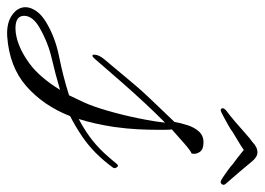

<svg xmlns="http://www.w3.org/2000/svg" viewBox="-265 -456 736 534"><g transform="rotate(90 103.0 -189.0)"><path d="M-63 159Q-100 161 -122 145.5Q-144 130 -144 108Q-144 94 -133.5 78.5Q-123 63 -101 50Q-59 25 -6 14.5Q47 4 101 -13L120 -53Q132 -79 144 -120.5Q156 -162 165 -206Q174 -250 177 -280Q148 -251 121.5 -222.5Q95 -194 66 -161Q37 -128 0 -85Q-6 -78 -9 -78Q-12 -78 -12 -83Q-12 -95 0 -110L72 -196Q89 -216 109 -237Q129 -258 150 -280L175 -306Q178 -323 184 -342Q190 -361 201.5 -374Q213 -387 232 -387Q252 -387 259 -376Q266 -365 263 -354Q255 -351 235 -333.5Q215 -316 196 -299Q197 -290 197 -279.5Q197 -269 197 -257Q197 -233 195.5 -203.5Q194 -174 189 -138Q181 -85 167 -40Q192 -53 215 -69.5Q238 -86 261 -110Q269 -119 277 -128Q285 -137 293 -147Q295 -149 297 -149Q300 -149 302.5 -144Q305 -139 302 -135Q284 -110 261 -87Q240 -66 214 -48.5Q188 -31 159 -16Q130 58 76 105.5Q22 153 -63 159ZM-85 136Q-74 136 -61 133Q-26 125 12 97.5Q50 70 86 12Q42 25 -1 35Q-45 45 -87 69Q-120 88 -120 112Q-120 136 -85 136ZM143 -435Q141 -434 139 -436Q137 -438 137 -440Q137 -444 142 -449Q157 -460 174.5 -475Q192 -490 207 -503.5Q222 -517 231 -523Q245 -537 260 -537Q267 -537 273.5 -532.5Q280 -528 284 -523Q292 -513 312 -489.5Q332 -466 347 -449Q350 -446 350 -443Q350 -439 347 -436.5Q344 -434 341 -435Q338 -435 328.5 -441.5Q319 -448 308.5 -455.5Q298 -463 293 -468Q286 -473 275 -481.5Q264 -490 253 -499Q240 -490 225.5 -481.5Q211 -473 203 -468Q197 -463 183.5 -455.5Q170 -448 158 -441.5Q146 -435 143 -435Z"/></g></svg>

Font: Birthstone Bounce
Style: Regular
Weight: 400
Designer: Robert E. Leuschke
Foundry: Rob Leuschke
Version: Version 1.010; ttfautohint (v1.8.3)